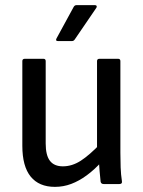

<svg xmlns="http://www.w3.org/2000/svg" viewBox="-20 -717 557 748"><path d="M194 11Q132 11 99.5 -29Q67 -69 67 -149V-479Q67 -488 77 -488H149Q158 -488 158 -479V-158Q158 -112 174.5 -90.5Q191 -69 225 -69Q261 -69 295 -91Q329 -113 374 -160L377 -88Q348 -56 318 -34Q288 -12 257.5 -0.5Q227 11 194 11ZM384 0Q374 0 372 -9Q370 -29 368 -50.5Q366 -72 365 -93L358 -131V-479Q358 -488 368 -488H440Q449 -488 449 -479V-122Q449 -93 450 -65Q451 -37 455 -11Q457 0 445 0ZM206 -557Q195 -557 200 -567L267 -690Q271 -697 278 -697H350Q355 -697 356.5 -693.5Q358 -690 355 -686L271 -563Q267 -557 260 -557Z"/></svg>

Font: Sofia Sans Semi Condensed Medium
Style: Regular
Weight: 500
Designer: Botio Nikoltchev, Ani Petrova
Foundry: lettersoup
Version: Version 4.100